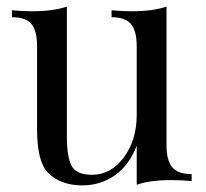

<svg xmlns="http://www.w3.org/2000/svg" viewBox="-20 -546 621 580"><path d="M559 -20V1Q528 -2 497 -2Q435 -2 393 12V-106Q370 -46 326.5 -16Q283 14 229 14Q163 14 125 -24Q92 -58 92 -155V-406Q92 -453 75 -473.5Q58 -494 16 -494V-515Q47 -512 78 -512Q140 -512 182 -526V-133Q182 -73 196 -45.5Q210 -18 258 -18Q315 -18 354 -70.5Q393 -123 393 -199V-406Q393 -453 375.5 -473.5Q358 -494 317 -494V-515Q348 -512 379 -512Q441 -512 483 -526V-108Q483 -61 500.5 -40.5Q518 -20 559 -20Z"/></svg>

Font: Playfair Display
Style: Regular
Weight: 400
Designer: Claus Eggers S?rensen
Foundry: Claus Eggers S?rensen
Version: Version 1.003